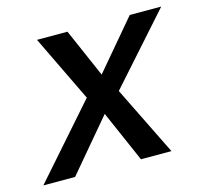

<svg xmlns="http://www.w3.org/2000/svg" viewBox="-107 -625 765 718"><g transform="rotate(-15 275.5 -266.0)"><path d="M-24 0 218 -275 94 -532H212L294 -344L453 -532H575L340 -268L472 0H354L267 -199L99 0Z"/></g></svg>

Font: Geist Medium
Style: Italic
Weight: 500
Italic angle: -12°
Designer: Basement.studio, Andrés Briganti, Mateo Zaragoza
Foundry: Basement.studio, Vercel, Andrés Briganti, Guido Ferreyra, Mateo Zaragoza
Version: Version 1.500; ttfautohint (v1.8.4.7-5d5b)